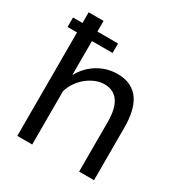

<svg xmlns="http://www.w3.org/2000/svg" viewBox="-170 -856 931 982"><g transform="rotate(30 295.0 -365.0)"><path d="M524 0H436V-292Q436 -373 408 -412.5Q380 -452 326 -452Q300 -452 274 -441.5Q248 -431 225.5 -413Q203 -395 185.5 -370Q168 -345 159 -315V0H71V-611H15V-667H71V-730H159V-667H281V-611H159V-410Q190 -467 243 -499Q296 -531 359 -531Q405 -531 437 -514Q469 -497 488 -468Q507 -439 515.5 -398.5Q524 -358 524 -312Z"/></g></svg>

Font: Raleway Medium Alt1
Style: Regular
Weight: 500
Designer: Matt McInerney, Pablo Impallari, Rodrigo Fuenzalida
Foundry: Matt McInerney, Pablo Impallari, Rodrigo Fuenzalida
Version: Version 3.000g; ttfautohint (v1.5) -l 8 -r 28 -G 28 -x 14 -D